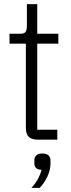

<svg xmlns="http://www.w3.org/2000/svg" viewBox="-20 -675 343 928"><path d="M164 0Q133 0 119 -13.5Q105 -27 105 -58V-464H26V-512H79Q98 -512 104 -521.5Q110 -531 110 -550V-655H160V-512H262V-464H160V-48H257V0ZM185 67Q205 67 214.5 76Q224 85 224 100V115Q224 147 209 178.5Q194 210 172 233H132Q153 210 164.5 188Q176 166 181 146Q162 145 154 136.5Q146 128 146 114V100Q146 85 155.5 76Q165 67 185 67Z"/></svg>

Font: IBM Plex Sans Cond Light
Style: Regular
Weight: 300
Width: 3
Designer: Mike Abbink, Paul van der Laan, Pieter van Rosmalen
Foundry: Bold Monday
Version: Version 1.3